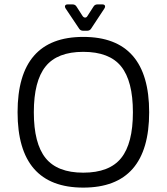

<svg xmlns="http://www.w3.org/2000/svg" viewBox="-20 -844 759 874"><path d="M359 10Q60 10 60 -333Q60 -676 359 -676Q659 -676 659 -333Q659 10 359 10ZM359 -58Q478 -58 531.5 -124.5Q585 -191 585 -333Q585 -475 531.5 -541.5Q478 -608 359 -608Q241 -608 187.5 -541.5Q134 -475 134 -333Q134 -191 187.5 -124.5Q241 -58 359 -58ZM359 -704Q346 -704 340 -714L279 -805Q274 -813 276.5 -818.5Q279 -824 289 -824H310Q323 -824 329 -813L356 -771Q361 -764 367.5 -764Q374 -764 378 -771L405 -813Q411 -824 424 -824H445Q455 -824 457.5 -818.5Q460 -813 455 -805L395 -714Q389 -704 376 -704Z"/></svg>

Font: Pitagon Sans
Style: Regular
Weight: 400
Designer: Travis Tran
Foundry: Pitagon
Version: Version 1.001; ttfautohint (v1.8.4.7-5d5b);gftools[0.9.26]